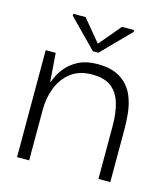

<svg xmlns="http://www.w3.org/2000/svg" viewBox="-90 -632 615 704"><g transform="rotate(15 218.0 -280.5)"><path d="M39 0V-406H77L85 -298H87Q89 -305 97 -322Q105 -339 122 -358.5Q139 -378 167 -392Q195 -406 237 -406Q279 -406 306.5 -394Q334 -382 351.5 -361.5Q369 -341 378 -314.5Q387 -288 390 -259Q393 -230 393 -201V0H348V-201Q348 -251 337 -287.5Q326 -324 300 -344Q274 -364 228 -364Q179 -364 147.5 -340Q116 -316 100.5 -277Q85 -238 85 -192V0ZM207 -447 102 -554V-561H149L216 -480H219L287 -561H333V-554L228 -447Z"/></g></svg>

Font: Darker Grotesque Light
Style: Regular
Weight: 400
Version: Version 1.000;gftools[0.9.28]